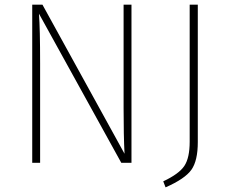

<svg xmlns="http://www.w3.org/2000/svg" viewBox="-20 -702 986 828"><path d="M547 -682V0H503L148 -643Q153 -576 153 -430V0H119V-682H163L517 -39Q513 -117 513 -237V-682ZM833 -682V-89Q833 -9 805.5 30Q778 69 694 106L684 80Q752 48 775 13.5Q798 -21 798 -91V-682Z"/></svg>

Font: Fira Sans UltraLight
Style: Regular
Weight: 200
Designer: Carrois Corporate & Edenspiekermann AG
Foundry: Carrois Corporate GbR & Edenspiekermann AG
Version: Version 4.106;PS 004.106;hotconv 1.0.70;makeotf.lib2.5.58329